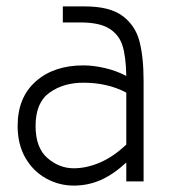

<svg xmlns="http://www.w3.org/2000/svg" viewBox="-20 -566 533 599"><path d="M428 -313V0H374V-59Q334 -22 294.5 -4.5Q255 13 210 13Q164 13 123.5 -9.5Q83 -32 59 -74Q35 -116 35 -173Q35 -262 91.5 -312Q148 -362 240 -362Q272 -362 308 -353.5Q344 -345 374 -329Q373 -388 362.5 -422.5Q352 -457 321.5 -476.5Q291 -496 230 -496H176V-546H245Q322 -546 362 -516.5Q402 -487 415 -437.5Q428 -388 428 -313ZM374 -115V-277Q316 -308 240 -308Q178 -308 134.5 -277Q91 -246 91 -173Q91 -105 128 -73Q165 -41 210 -41Q250 -41 292 -59Q334 -77 374 -115Z"/></svg>

Font: Biryani ExtraLight
Style: Regular
Weight: 275
Designer: Dan Reynolds and Mathieu Reguer
Foundry: Dan Reynolds and Mathieu Reguer
Version: Version 1.004; ttfautohint (v1.1) -l 5 -r 5 -G 72 -x 0 -D la